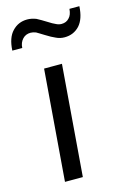

<svg xmlns="http://www.w3.org/2000/svg" viewBox="-128 -785 561 841"><g transform="rotate(-15 152.0 -365.0)"><path d="M59 0 99 -503H180L140 0ZM-15 -615Q-12 -673 15 -701Q42 -730 83 -730Q102 -730 123 -722Q142 -712 166 -697Q186 -684 200 -678Q212 -672 224 -672Q246 -672 259 -687Q272 -700 274 -727H319Q316 -670 290 -641Q263 -612 222 -612Q201 -612 183 -621Q166 -628 139 -645Q128 -652 119.5 -657Q111 -662 106 -665Q93 -670 82 -670Q60 -670 46 -655Q31 -639 30 -615Z"/></g></svg>

Font: PRinguin Sans
Style: Italic
Weight: 400
Designer: Vernon Adams
Foundry: Vernon Adams
Version: ""